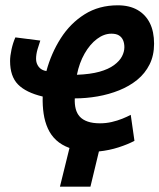

<svg xmlns="http://www.w3.org/2000/svg" viewBox="-20 -560 601 724"><path d="M206 144 242 -2Q212 -13 192 -31.5Q172 -50 160.5 -75.5Q149 -101 144.5 -131.5Q140 -162 141 -196Q78 -211 48 -241.5Q18 -272 18 -330Q18 -349 23.5 -374Q29 -399 38 -419L132 -407Q127 -393 121.5 -374Q116 -355 116 -338Q116 -321 126 -308Q136 -295 155 -292Q173 -359 209 -415.5Q245 -472 299 -506Q353 -540 424 -540Q468 -540 498.5 -522.5Q529 -505 545 -473Q561 -441 561 -395Q561 -351 544 -317Q527 -283 497.5 -259Q468 -235 429.5 -219.5Q391 -204 348 -196.5Q305 -189 262 -189Q261 -167 265.5 -149.5Q270 -132 281 -120Q292 -108 311 -101.5Q330 -95 357 -95Q380 -95 401.5 -100Q423 -105 441.5 -112.5Q460 -120 473 -127L487 -29Q463 -16 427.5 -4.5Q392 7 353 11L321 144ZM270 -278Q321 -280 355 -289.5Q389 -299 410 -314.5Q431 -330 440 -347.5Q449 -365 449 -382Q449 -397 444 -408.5Q439 -420 428.5 -426.5Q418 -433 400 -433Q372 -433 345.5 -413Q319 -393 299 -358Q279 -323 270 -278Z"/></svg>

Font: Ubuntu Sans Mono
Style: Bold Italic
Weight: 700
Italic angle: -13.5°
Monospace: yes
Designer: Dalton Maag Ltd
Foundry: Dalton Maag Ltd
Version: Version 1.006